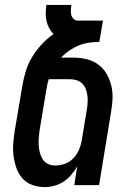

<svg xmlns="http://www.w3.org/2000/svg" viewBox="-20 -755 540 783"><path d="M163 8Q136 8 112 -0.5Q88 -9 72 -27Q56 -45 47.5 -68.5Q39 -92 35.5 -117.5Q32 -143 34 -169Q36 -195 40 -221L71 -404Q76 -434 85 -464Q94 -494 110.5 -521.5Q127 -549 149.5 -573.5Q172 -598 198 -616Q188 -627 180.5 -640.5Q173 -654 169.5 -669.5Q166 -685 166.5 -701.5Q167 -718 169 -735H271Q270 -725 269 -714.5Q268 -704 270.5 -694.5Q273 -685 280 -678Q287 -671 298 -671H400L385 -584Q364 -584 343 -581Q322 -578 302 -570Q282 -562 263 -549Q244 -536 229 -520H280Q308 -520 334 -513.5Q360 -507 380.5 -492Q401 -477 414 -455Q427 -433 433.5 -407Q440 -381 439 -353.5Q438 -326 433 -299L384 0H283L295 -77Q285 -59 271 -42.5Q257 -26 239.5 -14.5Q222 -3 202 2.5Q182 8 163 8ZM206 -80Q225 -80 244.5 -87Q264 -94 278.5 -109Q293 -124 301.5 -143Q310 -162 313 -181L335 -313Q337 -327 337.5 -341Q338 -355 336 -368.5Q334 -382 329 -394Q324 -406 314.5 -415Q305 -424 292 -428Q279 -432 265 -432H179Q175 -421 173 -410.5Q171 -400 169 -389L141 -221Q139 -206 138 -190.5Q137 -175 138 -160Q139 -145 143 -130.5Q147 -116 155 -104Q163 -92 176.5 -86Q190 -80 206 -80Z"/></svg>

Font: Iosevka Term Curly Semibold
Style: Italic
Weight: 600
Italic angle: -9°
Designer: Belleve Invis
Foundry: Belleve Invis
Version: Version 32.3.0